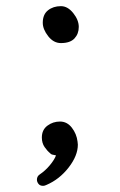

<svg xmlns="http://www.w3.org/2000/svg" viewBox="-20 -498 390 624"><path d="M178 -478Q200 -478 218 -455.5Q236 -433 236 -410.5Q236 -388 222 -373Q208 -358 178 -358Q154 -358 136.5 -380.5Q119 -403 119 -424Q119 -451 136 -464.5Q153 -478 178 -478ZM232 -38 233 -28Q233 8 203 46.5Q173 85 131 103Q125 106 120 106Q110 106 105 99.5Q100 93 100 86Q100 75 109 69Q127 57 142 39Q157 21 162 7Q159 6 152.5 5Q146 4 143 0Q134 -7 125 -20Q116 -33 116 -51Q116 -76 134 -89.5Q152 -103 175 -103Q198 -103 213.5 -83Q229 -63 232 -38Z"/></svg>

Font: Moon Stars Kai
Style: Bold
Weight: 700
Designer: GuiWonder
Version: Version 1.101